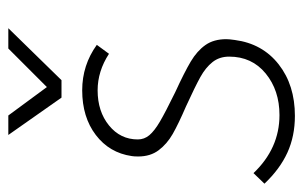

<svg xmlns="http://www.w3.org/2000/svg" viewBox="-168 -578 746 473"><g transform="rotate(-90 205.5 -342.0)"><path d="M-11 -64 15 -91Q76 -27 158 -27Q219 -27 260.5 -61Q302 -95 302 -151Q302 -175 288.5 -192Q275 -209 251.5 -222Q228 -235 180 -257Q136 -276 111.5 -290Q87 -304 71.5 -324.5Q56 -345 56 -375Q56 -385 57 -391Q65 -446 109 -479.5Q153 -513 219 -513Q281 -513 331 -477L309 -447Q266 -475 219 -475Q167 -475 132.5 -447Q98 -419 98 -376Q98 -360 108.5 -347.5Q119 -335 142 -321.5Q165 -308 214 -284Q264 -261 290 -245.5Q316 -230 330.5 -209.5Q345 -189 345 -158Q345 -151 343 -137Q334 -69 283 -29Q232 11 156 11Q106 11 65.5 -7.5Q25 -26 -11 -64ZM109 -695H157L227 -600L322 -695H372L244 -564H201Z"/></g></svg>

Font: Bellota Light
Style: Italic
Weight: 300
Italic angle: -7.5°
Designer: Kemie Guaida
Foundry: Kemie Guaida
Version: Version 4.001